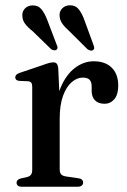

<svg xmlns="http://www.w3.org/2000/svg" viewBox="-20 -710 484 730"><path d="M190.5 -259Q190.5 -330 211.2 -378.5Q232 -427 265.2 -452Q298.5 -477 336 -477Q380.5 -477 405 -452.5Q429.5 -428 429.5 -384.5Q429.5 -350.5 414.8 -333Q400 -315.5 377 -315.5Q354 -315.5 341.2 -328.5Q328.5 -341.5 328.5 -364.5V-381.5Q328.5 -398.5 320.5 -406.8Q312.5 -415 294.5 -415Q273 -415 252.8 -397.8Q232.5 -380.5 219.8 -346Q207 -311.5 207 -259ZM201.5 -449 207 -327.5V-65.5Q207 -53.5 212.5 -47.2Q218 -41 231.5 -39L276.5 -32.5Q286.5 -31.5 291.2 -27.2Q296 -23 296 -15.5Q296 -8.5 290.5 -4.2Q285 0 274.5 0H63.5Q53 0 48 -4.2Q43 -8.5 43 -15.5Q43 -21.5 47 -25.5Q51 -29.5 59 -31.5L83.5 -37Q93 -39.5 97.8 -45.8Q102.5 -52 102.5 -65V-380Q102.5 -390.5 99 -395.2Q95.5 -400 87.5 -401L53 -402.5Q45 -403.5 41.5 -407Q38 -410.5 38 -415.5Q38 -421.5 42 -425.8Q46 -430 56.5 -433.5L141 -462Q159.5 -469 168.5 -471Q177.5 -473 183 -473Q191.5 -473 196 -467.5Q200.5 -462 201.5 -449ZM160.5 -632 195.5 -540Q198.5 -534.5 198.8 -529.5Q199 -524.5 195 -521Q191 -518 185.2 -518.8Q179.5 -519.5 174.5 -523L103.5 -592Q86 -605.5 75.8 -619Q65.5 -632.5 65 -649.5Q63.5 -665 74.2 -677Q85 -689 103.5 -689.5Q125 -690 137.8 -674.5Q150.5 -659 160.5 -632ZM302 -630.5 335.5 -539Q338 -532.5 338.2 -527.8Q338.5 -523 334 -520Q330 -516.5 324.2 -517.8Q318.5 -519 313 -522.5L242.5 -592.5Q226.5 -606.5 216.8 -620.2Q207 -634 206.5 -651Q205.5 -666.5 216.5 -678Q227.5 -689.5 246 -690Q267.5 -690 280 -674Q292.5 -658 302 -630.5Z"/></svg>

Font: Fraunces 28pt
Style: Regular
Weight: 400
Version: Version 1.000;[b76b70a41]